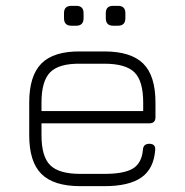

<svg xmlns="http://www.w3.org/2000/svg" viewBox="-20 -637 632 657"><path d="M224 -549Q199 -549 199 -575V-592Q199 -617 224 -617H241Q266 -617 266 -592V-575Q266 -549 241 -549ZM367 -549Q342 -549 342 -575V-592Q342 -617 367 -617H384Q409 -617 409 -592V-575Q409 -549 384 -549ZM255 0Q164 0 122 -41.5Q80 -83 80 -174V-286Q80 -378 122 -420Q164 -462 255 -461H337Q428 -461 470 -419.5Q512 -378 512 -286V-236Q512 -215 491 -215H122V-174Q122 -101 152 -71.5Q182 -42 255 -42H337Q405 -42 435 -60.5Q465 -79 469 -124Q470 -145 491 -145Q513 -145 511 -123Q506 -59 463.5 -29.5Q421 0 337 0ZM255 -419Q182 -420 152 -390Q122 -360 122 -286V-257H470V-286Q470 -360 440 -389.5Q410 -419 337 -419Z"/></svg>

Font: Jura Light
Style: Regular
Weight: 300
Designer: Daniel Johnson, Alexei Vanyashin
Foundry: Daniel Johnson
Version: Version 5.103